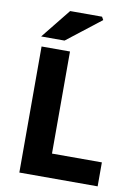

<svg xmlns="http://www.w3.org/2000/svg" viewBox="-93 -917 705 978"><g transform="rotate(10 259.0 -427.5)"><path d="M77 0V-652H224V-124H482V0ZM66 -702 189 -855H354L363 -839L187 -702Z"/></g></svg>

Font: Mada
Style: Bold
Weight: 700
Designer: Khaled Hosny
Version: Version 1.5